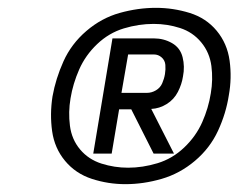

<svg xmlns="http://www.w3.org/2000/svg" viewBox="-20 -894 616 490"><path d="M300 -424Q346 -424 392.5 -437.5Q439 -451 477.5 -483.5Q516 -516 536.5 -560.5Q557 -605 564 -651Q572 -695 566 -739Q560 -783 533 -815.5Q506 -848 464 -861Q422 -874 378 -874Q332 -874 285.5 -861Q239 -848 200.5 -815Q162 -782 142 -737.5Q122 -693 114 -648Q107 -603 113 -559.5Q119 -516 146 -483.5Q173 -451 214.5 -437.5Q256 -424 300 -424ZM307 -466Q272 -466 239 -476.5Q206 -487 184.5 -512.5Q163 -538 158.5 -573Q154 -608 160 -643Q166 -680 182 -716.5Q198 -753 228 -781.5Q258 -810 296 -821.5Q334 -833 372 -833Q407 -833 439.5 -822.5Q472 -812 493.5 -786Q515 -760 519.5 -725.5Q524 -691 518 -656Q512 -618 496 -582Q480 -546 450 -517.5Q420 -489 382 -477.5Q344 -466 307 -466ZM218 -502H265L284 -615H315L372 -502H424L366 -616Q387 -617 405.5 -628.5Q424 -640 434 -659.5Q444 -679 447 -699Q452 -724 446 -748Q440 -772 419 -784Q398 -796 373 -796H267ZM355 -657H290L307 -755H373Q384 -755 392.5 -747.5Q401 -740 402 -728.5Q403 -717 401 -705Q399 -693 394 -681.5Q389 -670 378 -663.5Q367 -657 355 -657Z"/></svg>

Font: Iosevka Sparkle
Style: Italic
Weight: 400
Italic angle: -9°
Designer: Belleve Invis
Foundry: Belleve Invis
Version: Version 4.5.0; ttfautohint (v1.8.3)